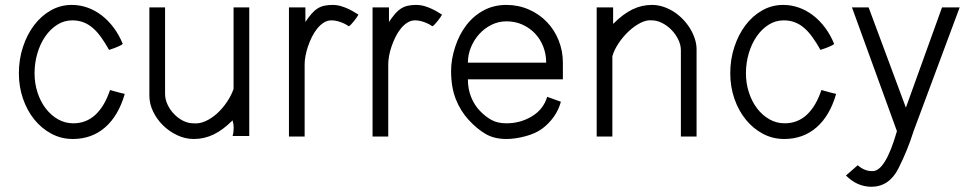

<svg xmlns="http://www.w3.org/2000/svg" viewBox="-20 -544 3874 765"><path d="M477.1 -169.9Q452.1 -83 398.9 -36.6Q345.7 9.8 270 9.8Q224.1 9.8 184.8 -11.2Q145.5 -32.2 116.7 -67.9Q87.9 -103.5 71.5 -151.1Q55.2 -198.7 55.2 -252Q55.2 -307.1 71.3 -356.4Q87.4 -405.8 115.5 -443.1Q143.6 -480.5 182.1 -502.4Q220.7 -524.4 266.1 -524.4Q298.3 -524.4 328.6 -513.7Q358.9 -502.9 385.3 -482.7Q411.6 -462.4 433.1 -433.6Q454.6 -404.8 469.2 -368.7Q463.4 -364.3 454.3 -360.1Q445.3 -356 436.8 -352.8Q428.2 -349.6 421.9 -347.7Q415.5 -345.7 414.6 -345.2Q398.4 -374 382.6 -396Q366.7 -418 349.4 -432.9Q332 -447.8 312 -455.3Q292 -462.9 268.1 -462.9Q235.8 -462.9 208.3 -445.6Q180.7 -428.2 160.4 -398.9Q140.1 -369.6 128.9 -331.5Q117.7 -293.5 117.7 -252Q117.7 -211.9 129.4 -175.8Q141.1 -139.6 161.9 -112.3Q182.6 -85 210.9 -68.8Q239.3 -52.7 272 -52.7Q323.7 -52.7 360.4 -86.9Q397 -121.1 418.5 -185.5Q423.3 -184.1 431.4 -181.6Q439.5 -179.2 448 -177Q456.5 -174.8 464.4 -172.9Q472.2 -170.9 477.1 -169.9Z M973.1 -2H906.7Q911.1 -17.1 911.1 -34.7Q911.1 -50.3 906.7 -64.5Q868.7 -26.4 831.3 -8.3Q793.9 9.8 752.4 9.8Q717.8 9.8 685.8 -5.4Q653.8 -20.5 629.2 -44.9Q604.5 -69.3 589.8 -100.1Q575.2 -130.9 575.2 -162.1V-514.6H637.7V-169.9Q637.7 -148.9 647.2 -128.2Q656.7 -107.4 672.6 -90.6Q688.5 -73.7 708.7 -63.2Q729 -52.7 750.5 -52.7Q774.4 -50.3 798.8 -61.3Q823.2 -72.3 845 -92Q866.7 -111.8 884 -137.5Q901.4 -163.1 910.6 -189.5V-514.6H973.1Z M1408.2 -485.8Q1406.7 -482.4 1401.6 -474.9Q1396.5 -467.3 1390.1 -459.5Q1383.8 -451.7 1377.9 -445.6Q1372.1 -439.5 1369.1 -439.5Q1356 -449.2 1336.7 -456.1Q1317.4 -462.9 1300.8 -462.9Q1284.7 -462.9 1270.5 -454.1Q1256.3 -445.3 1244.4 -430.7Q1232.4 -416 1223.1 -397.5Q1213.9 -378.9 1207.3 -359.6Q1200.7 -340.3 1197.3 -321.8Q1193.8 -303.2 1193.8 -288.6V0H1131.3V-514.6H1196.8V-456.5Q1210 -476.1 1221.4 -489.3Q1232.9 -502.4 1245.4 -510.3Q1257.8 -518.1 1272.2 -521.2Q1286.6 -524.4 1304.7 -524.4Q1322.8 -524.4 1339.6 -519.3Q1356.4 -514.2 1370.4 -507.3Q1384.3 -500.5 1394.3 -494.1Q1404.3 -487.8 1408.2 -485.8Z M1741.2 -485.8Q1739.7 -482.4 1734.6 -474.9Q1729.5 -467.3 1723.1 -459.5Q1716.8 -451.7 1710.9 -445.6Q1705.1 -439.5 1702.1 -439.5Q1689 -449.2 1669.7 -456.1Q1650.4 -462.9 1633.8 -462.9Q1617.7 -462.9 1603.5 -454.1Q1589.4 -445.3 1577.4 -430.7Q1565.4 -416 1556.2 -397.5Q1546.9 -378.9 1540.3 -359.6Q1533.7 -340.3 1530.3 -321.8Q1526.9 -303.2 1526.9 -288.6V0H1464.4V-514.6H1529.8V-456.5Q1543 -476.1 1554.4 -489.3Q1565.9 -502.4 1578.4 -510.3Q1590.8 -518.1 1605.2 -521.2Q1619.6 -524.4 1637.7 -524.4Q1655.8 -524.4 1672.6 -519.3Q1689.5 -514.2 1703.4 -507.3Q1717.3 -500.5 1727.3 -494.1Q1737.3 -487.8 1741.2 -485.8Z M2222.7 -228H1844.2Q1844.2 -189.5 1857.2 -157.2Q1870.1 -125 1892.6 -101.8Q1915 -78.6 1939 -65.7Q1962.9 -52.7 1998 -52.7Q2053.2 -52.7 2099.1 -80.3Q2145 -107.9 2160.2 -158.2Q2174.3 -153.3 2187.7 -148.4Q2201.2 -143.6 2214.8 -138.7Q2206.1 -106.4 2186.8 -79.1Q2167.5 -51.8 2141.1 -32Q2114.7 -12.2 2073.7 -1.2Q2032.7 9.8 1998 9.8Q1948.7 9.8 1914.1 -10.7Q1879.4 -31.2 1847.2 -66.4Q1814.9 -101.6 1796.1 -148.9Q1777.3 -196.3 1777.3 -262.2Q1777.3 -307.1 1793.5 -356.9Q1809.6 -406.7 1838.4 -444.1Q1867.2 -481.4 1907.5 -502.9Q1947.8 -524.4 1998 -524.4Q2045.4 -524.4 2087.2 -506.1Q2128.9 -487.8 2158.9 -456.5Q2189 -425.3 2205.8 -383.3Q2222.7 -341.3 2222.7 -294.4ZM2156.2 -294.4Q2156.2 -328.1 2144.5 -358.2Q2132.8 -388.2 2111.8 -410.4Q2090.8 -432.6 2061.8 -445.8Q2032.7 -459 1998 -459Q1966.3 -459 1938.2 -445.1Q1910.2 -431.2 1889.4 -408.2Q1868.7 -385.3 1856.4 -355.5Q1844.2 -325.7 1844.2 -294.4Z M2755.4 0H2692.9V-343.3Q2692.9 -365.7 2682.1 -387.2Q2671.4 -408.7 2654.8 -425.5Q2638.2 -442.4 2617.7 -452.6Q2597.2 -462.9 2577.6 -462.9Q2556.2 -465.3 2531.5 -452.6Q2506.8 -439.9 2484.4 -418.7Q2461.9 -397.5 2444.3 -371.1Q2426.8 -344.7 2419.9 -319.8V0H2357.4V-514.6H2422.9V-448.7Q2461.9 -487.8 2499 -506.1Q2536.1 -524.4 2577.6 -524.4Q2600.6 -524.4 2622.8 -517.1Q2645 -509.8 2664.8 -497.1Q2684.6 -484.4 2701.2 -467Q2717.8 -449.7 2729.7 -430.2Q2741.7 -410.6 2748.5 -389.4Q2755.4 -368.2 2755.4 -347.2Z M3311.5 -169.9Q3286.6 -83 3233.4 -36.6Q3180.2 9.8 3104.5 9.8Q3058.6 9.8 3019.3 -11.2Q2980 -32.2 2951.2 -67.9Q2922.4 -103.5 2906 -151.1Q2889.6 -198.7 2889.6 -252Q2889.6 -307.1 2905.8 -356.4Q2921.9 -405.8 2950 -443.1Q2978 -480.5 3016.6 -502.4Q3055.2 -524.4 3100.6 -524.4Q3132.8 -524.4 3163.1 -513.7Q3193.4 -502.9 3219.7 -482.7Q3246.1 -462.4 3267.6 -433.6Q3289.1 -404.8 3303.7 -368.7Q3297.9 -364.3 3288.8 -360.1Q3279.8 -356 3271.2 -352.8Q3262.7 -349.6 3256.3 -347.7Q3250 -345.7 3249 -345.2Q3232.9 -374 3217 -396Q3201.2 -418 3183.8 -432.9Q3166.5 -447.8 3146.5 -455.3Q3126.5 -462.9 3102.5 -462.9Q3070.3 -462.9 3042.7 -445.6Q3015.1 -428.2 2994.9 -398.9Q2974.6 -369.6 2963.4 -331.5Q2952.1 -293.5 2952.1 -252Q2952.1 -211.9 2963.9 -175.8Q2975.6 -139.6 2996.3 -112.3Q3017.1 -85 3045.4 -68.8Q3073.7 -52.7 3106.4 -52.7Q3158.2 -52.7 3194.8 -86.9Q3231.4 -121.1 3252.9 -185.5Q3257.8 -184.1 3265.9 -181.6Q3273.9 -179.2 3282.5 -177Q3291 -174.8 3298.8 -172.9Q3306.6 -170.9 3311.5 -169.9Z M3803.7 -514.6 3620.1 -21.5Q3596.2 54.7 3559.6 127.2Q3522.9 199.7 3452.1 200.2Q3394.5 199.7 3350.6 155.3L3397.5 114.3Q3423.8 137.7 3454.1 137.7Q3506.8 142.1 3553.7 -21.5L3374.5 -514.6H3440.9L3589.4 -115.2L3733.4 -514.6Z"/></svg>

Font: Saysettha OT
Style: Regular
Weight: 400
Designer: John M. Durdin and Silvain Dupertuis
Foundry: Lao Script for Windows
Version: Version 2.000